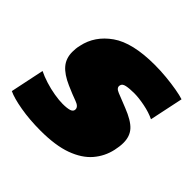

<svg xmlns="http://www.w3.org/2000/svg" viewBox="-177 -692 844 844"><g transform="rotate(45 244.5 -270.0)"><path d="M180 10Q112 10 54.5 0Q-3 -10 -32 -24L1 -182Q23 -171 53 -161.5Q83 -152 113.5 -147Q144 -142 165 -142Q194 -142 208.5 -147Q223 -152 223 -165Q223 -182 196 -191.5Q169 -201 128 -219Q80 -240 57 -267Q34 -294 34 -334Q34 -344 35 -354.5Q36 -365 39 -377Q55 -453 124 -501.5Q193 -550 331 -550Q367 -550 403.5 -546.5Q440 -543 471.5 -537.5Q503 -532 521 -526L488 -369Q459 -383 421 -390.5Q383 -398 355 -398Q326 -398 307 -394Q288 -390 286 -377Q282 -360 306.5 -350.5Q331 -341 373 -324Q429 -302 452.5 -276.5Q476 -251 476 -210Q476 -188 470 -161Q459 -111 426 -72.5Q393 -34 333 -12Q273 10 180 10Z"/></g></svg>

Font: Kanit Black
Style: Italic
Weight: 900
Italic angle: -12°
Designer: Katatrad Team
Foundry: CadsonDemak
Version: Version 2.000; ttfautohint (v1.8.3)